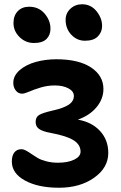

<svg xmlns="http://www.w3.org/2000/svg" viewBox="-20 -841 573 910"><path d="M382.8 -647.9Q344.7 -647.9 317.9 -676.5Q291 -705.1 291 -747.1Q291 -778.3 313.7 -799.6Q336.4 -820.8 369.1 -820.8Q410.6 -820.8 437.3 -788.1Q463.9 -755.4 463.9 -717.8Q463.9 -689 443.8 -668.5Q423.8 -647.9 382.8 -647.9ZM43.9 -731.9Q43.9 -766.6 64 -787.8Q84 -809.1 118.2 -809.1Q163.6 -809.1 191.4 -776.6Q219.2 -744.1 219.2 -705.1Q219.2 -674.8 200.2 -656Q181.2 -637.2 141.1 -637.2Q101.1 -637.2 72.5 -665.5Q43.9 -693.8 43.9 -731.9ZM36.1 -75.2Q36.1 -104 48.3 -118.9Q60.5 -133.8 81.1 -133.8Q91.8 -133.8 103.8 -127.2Q115.7 -120.6 128.9 -111.3Q142.1 -102.1 158.2 -92.5Q174.3 -83 199.7 -76.4Q225.1 -69.8 254.9 -69.8Q302.2 -69.8 332 -84.5Q361.8 -99.1 361.8 -122.1Q361.8 -155.3 329.1 -176Q296.4 -196.8 221.2 -210.9Q182.1 -217.8 165.5 -229.5Q148.9 -241.2 148.9 -263.2Q148.9 -286.1 165.5 -296.1Q182.1 -306.2 229 -316.9Q280.3 -328.1 305.2 -344.5Q330.1 -360.8 330.1 -386.2Q330.1 -408.7 304 -422.4Q277.8 -436 240.2 -436Q205.1 -436 172.9 -426.3Q140.6 -416.5 118.2 -406.7Q95.7 -397 85 -397Q66.4 -397 54.7 -412.1Q43 -427.2 43 -448.2Q43 -482.4 73.2 -508.5Q103.5 -534.7 149.4 -547.4Q195.3 -560.1 247.1 -560.1Q353 -560.1 411.6 -521.2Q470.2 -482.4 470.2 -418.9Q470.2 -373 438.2 -333.7Q406.2 -294.4 349.1 -273.9Q415 -262.7 454.1 -220.2Q493.2 -177.7 493.2 -116.2Q493.2 -45.9 426 1.5Q358.9 48.8 259.8 48.8Q160.6 48.8 98.4 14.6Q36.1 -19.5 36.1 -75.2Z"/></svg>

Font: Shantell Sans Irregular
Style: Regular
Weight: 600
Designer: Stephen Nixon, Anya Danilova, Shantell Martin
Foundry: Arrow Type
Version: Version 1.006;[9816181b4]